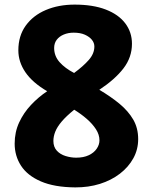

<svg xmlns="http://www.w3.org/2000/svg" viewBox="-20 -799 666 834"><path d="M43.7 -175Q43.7 -225 63.1 -267Q82.6 -309 114.6 -343.1Q146.6 -377.2 184.9 -402.7Q121.1 -440.1 90.4 -485.1Q59.7 -530.1 59.7 -580.4Q59.7 -643.2 91.8 -687.7Q124 -732.2 179.3 -755.6Q234.7 -779 304.1 -779Q384 -779 439.6 -757.5Q495.2 -736 524.2 -697.5Q553.2 -659 553.2 -609Q553.2 -550 516.3 -502Q479.4 -454 411.4 -409Q461.4 -379.4 499.3 -348.1Q537.1 -316.7 558.7 -279.7Q580.2 -242.7 580.2 -194.7Q580.2 -149.7 559.2 -111.5Q538.2 -73.3 500.8 -44.5Q463.3 -15.7 413.8 -0.2Q364.2 15.2 307.1 15Q215.9 14.3 157.4 -11.1Q99 -36.4 71.3 -79.2Q43.7 -122 43.7 -175ZM211.9 -186.8Q211.9 -160.8 226.8 -144.5Q241.8 -128.2 265 -121.2Q288.2 -114.1 310.9 -114.1Q343.1 -114.1 365.6 -124.8Q388 -135.4 400 -152.9Q412 -170.3 412 -189.4Q412 -214 397 -237.3Q382 -260.7 357.2 -282.3Q332.4 -303.9 302.3 -322.4Q267.7 -294.4 248 -271.1Q228.3 -247.8 220.1 -227.1Q211.9 -206.4 211.9 -186.8ZM301.9 -482Q341.4 -511 365.7 -538.6Q389.9 -566.1 389.9 -597.1Q389.9 -612.8 379.2 -626.1Q368.6 -639.3 348.8 -648.2Q329 -657.1 299.9 -657.1Q276.4 -657.1 257 -649Q237.6 -640.9 226.4 -626.2Q215.2 -611.4 215.2 -590.6Q215.2 -555.6 238.9 -528.9Q262.7 -502.3 301.9 -482Z"/></svg>

Font: Playpen Sans
Style: Regular
Weight: 400
Designer: Laura Meseguer, Veronika Burian, José Scaglione, Kostas Bartsokas, Vera Evstafieva, Tom Grace, Yorlmar Campos
Foundry: TypeTogether
Version: Version 2.000